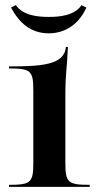

<svg xmlns="http://www.w3.org/2000/svg" viewBox="-20 -729 385 749"><path d="M23 -699.5C53.9 -641.3 99.1 -599 170 -599C240 -599 290.5 -640.2 317 -699.5L297.9 -708.6C269.5 -667.3 210.1 -663 170 -663C129.8 -663 69.9 -667.6 41.8 -709.2ZM15 0H330V-8C244.5 -8 235 -16.7 235 -95V-350C235 -409.1 236.7 -429.2 239.1 -457.4C240.8 -477.3 242.9 -502.3 245 -546H237C232 -474 136.2 -470 15 -470V-462C100.5 -462 110 -453.3 110 -375V-95C110 -16.7 100.5 -8 15 -8Z"/></svg>

Font: Prida01
Style: Black
Weight: 900
Designer: gluk
Foundry: gluk
Version: Version 00.072